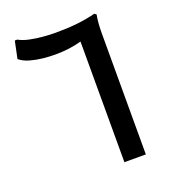

<svg xmlns="http://www.w3.org/2000/svg" viewBox="-137 -851 838 951"><g transform="rotate(-20 282.0 -376.0)"><path d="M355 0V-636Q292 -618 216 -618Q186 -618 152 -621.5Q118 -625 86 -634Q54 -643 32 -661L51 -752H64Q87 -739 120.5 -732Q154 -725 189.5 -722Q225 -719 253 -719Q318 -719 368.5 -724.5Q419 -730 466 -742L476 -735Q472 -717 470 -690.5Q468 -664 468 -636.5Q468 -609 468 -589V0Z"/></g></svg>

Font: Kufam Medium
Style: Regular
Weight: 500
Designer: Wael Morcos, Artur Schmal
Foundry: Original Type
Version: Version 1.300; ttfautohint (v1.8.3)